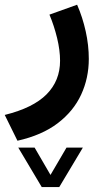

<svg xmlns="http://www.w3.org/2000/svg" viewBox="-53 -321 420 803"><path d="M121.6 461.4 23.4 296.4H91.8L158.2 410.6L225.1 296.4H293.5L194.8 461.4ZM269.5 -301.3Q292.5 -248.5 305.4 -190.2Q318.4 -131.8 318.4 -74.7Q318.4 5.4 286.4 74.7Q254.4 144 188.5 194.3Q122.6 244.6 20 267.6L-33.2 159.7Q85.4 130.4 141.8 73.5Q198.2 16.6 198.2 -66.9Q198.2 -110.8 185.8 -162.1Q173.3 -213.4 153.8 -259.8Z"/></svg>

Font: Vazir WOL
Style: Bold-WOL
Weight: 700
Designer: Saber Rastikerdar
Foundry: Saber Rastikerdar
Version: Version 30.0.0